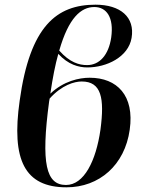

<svg xmlns="http://www.w3.org/2000/svg" viewBox="-20 -790 622 820"><path d="M264 10C404 10 513 -85 534 -236C555 -382 480 -458 363 -458C318 -458 252 -444 195 -390C205 -458 216 -514 229 -560C271 -514 316 -502 353 -502C435 -502 528 -546 542 -628C557 -717 494 -770 388 -770C222 -770 108 -679 64 -360C28 -107 85 10 264 10ZM383 -760C435 -760 467 -716 455 -630C444 -555 405 -512 352 -512C318 -512 278 -523 233 -574C273 -714 326 -760 383 -760ZM190 -358C191 -361 191 -365 192 -369C244 -427 298 -442 329 -442C413 -442 427 -371 409 -236C390 -103 339 0 262 0C177 0 154 -90 190 -358Z"/></svg>

Font: Noto Serif Display SemiCondensed SemiBold
Style: Italic
Weight: 600
Width: 4
Italic angle: -12°
Designer: Monotype Design Team
Foundry: Monotype Imaging Inc.
Version: Version 2.009